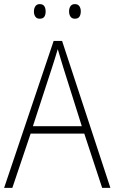

<svg xmlns="http://www.w3.org/2000/svg" viewBox="-20 -914 557 934"><path d="M477 0 390 -264H129L40 0H0L241 -715H282L517 0ZM288 -585Q282 -605 275 -628Q268 -651 261 -675Q254 -652 247 -629Q240 -606 233 -585L140 -300H378ZM145 -858Q145 -873 152 -883.5Q159 -894 173 -894Q189 -894 195.5 -884Q202 -874 202 -858Q202 -842 195.5 -832.5Q189 -823 173 -823Q159 -823 152 -833Q145 -843 145 -858ZM316 -859Q316 -874 323 -884Q330 -894 344 -894Q359 -894 366 -884Q373 -874 373 -859Q373 -843 366.5 -833Q360 -823 344 -823Q330 -823 323 -833Q316 -843 316 -859Z"/></svg>

Font: Noto Sans Sinhala SemiCondensed ExtraLight
Style: Regular
Weight: 200
Width: 4
Designer: Jelle Bosma - Monotype Design Team
Foundry: Monotype Imaging Inc.
Version: Version 2.006; ttfautohint (v1.8.4.7-5d5b)